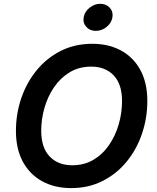

<svg xmlns="http://www.w3.org/2000/svg" viewBox="-20 -964 815 994"><path d="M348.6 9.8Q263.2 9.8 198.7 -25.4Q134.3 -60.5 98.4 -126.7Q62.5 -192.9 62.5 -286.1Q62.5 -374.5 90.1 -455.6Q117.7 -536.6 169.7 -600.1Q221.7 -663.6 294.4 -700.4Q367.2 -737.3 458 -737.3Q542.5 -737.3 606.7 -702.4Q670.9 -667.5 706.8 -601.3Q742.7 -535.2 742.7 -441.4Q742.7 -353 715.1 -271.7Q687.5 -190.4 635.7 -127.2Q584 -64 511.2 -27.1Q438.5 9.8 348.6 9.8ZM353.5 -108.4Q416.5 -108.4 464.6 -137.2Q512.7 -166 545.4 -214.4Q578.1 -262.7 595 -321.5Q611.8 -380.4 611.8 -440.4Q611.8 -528.3 568.6 -573.7Q525.4 -619.1 452.6 -619.1Q389.6 -619.1 341.3 -590.1Q293 -561 260 -512.7Q227.1 -464.4 210.2 -405.5Q193.4 -346.7 193.4 -287.6Q193.4 -199.2 237.1 -153.8Q280.8 -108.4 353.5 -108.4ZM476.1 -804.2Q445.3 -804.2 426.8 -824.7Q408.2 -845.2 413.1 -874Q418 -903.3 443.4 -923.8Q468.8 -944.3 499 -944.3Q529.8 -944.3 548.3 -923.8Q566.9 -903.3 562 -874Q557.1 -845.2 532 -824.7Q506.8 -804.2 476.1 -804.2Z"/></svg>

Font: Inter Semi Bold
Style: Italic
Weight: 600
Italic angle: -9.39999°
Designer: Rasmus Andersson
Foundry: rsms
Version: Version 4.000;git-3c8e0fc